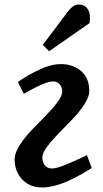

<svg xmlns="http://www.w3.org/2000/svg" viewBox="-20 -805 452 839"><path d="M277.8 -755.9Q290.5 -771.5 301 -778.3Q311.5 -785.2 325.2 -785.2Q351.1 -785.2 364.3 -763.9Q377.4 -742.7 371.1 -704.1L194.8 -581.1L167 -608.9ZM58.1 -446.8Q102.1 -477.5 153.1 -501.2Q204.1 -524.9 246.1 -524.9Q298.8 -524.9 334.5 -494.4Q370.1 -463.9 370.1 -407.2Q370.1 -382.3 348.9 -349.4Q327.6 -316.4 297.6 -285.2Q267.6 -253.9 237.5 -223.4Q207.5 -192.9 186.3 -164.6Q165 -136.2 165 -117.2Q165 -96.2 176.3 -82.5Q187.5 -68.8 207 -68.8Q224.1 -68.8 255.6 -80.8Q287.1 -92.8 322.3 -109.4Q357.4 -126 359.9 -127L380.9 -70.8Q380.4 -70.3 364.3 -60.5Q348.1 -50.8 335 -43.2Q321.8 -35.6 298.6 -24.2Q275.4 -12.7 255.4 -4.9Q235.4 2.9 210.7 8.5Q186 14.2 165 14.2Q110.4 14.2 77.1 -20.8Q43.9 -55.7 43.9 -108.9Q43.9 -135.7 65.4 -169.7Q86.9 -203.6 117.4 -235.6Q147.9 -267.6 178.5 -298.3Q209 -329.1 230.5 -357.7Q252 -386.2 252 -404.8Q252 -423.8 240.7 -436.5Q229.5 -449.2 212.9 -449.2Q190.4 -449.2 152.3 -431.2Q114.3 -413.1 84 -395Z"/></svg>

Font: Literata Book SemiBold
Style: Italic
Weight: 600
Italic angle: -3°
Designer: Latin by Veronika Burian and Jose Scaglione. Greek by Irene Vlachou. Cyrillic by Vera Evstafieva
Foundry: TypeTogether
Version: Version 1.003;PS 001.003;hotconv 1.0.88;makeotf.lib2.5.64775